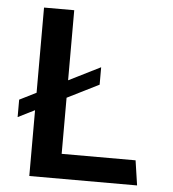

<svg xmlns="http://www.w3.org/2000/svg" viewBox="-50 -733 701 779"><g transform="rotate(5 300.0 -343.0)"><path d="M98 0V-686H221V-101H522L537 0ZM30 -234V-305L350 -465V-394Z"/></g></svg>

Font: Chivo Mono Medium
Style: Regular
Weight: 500
Monospace: yes
Designer: Hector Gatti
Foundry: Omnibus-Type
Version: Version 1.008